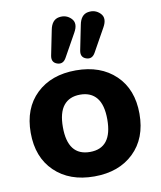

<svg xmlns="http://www.w3.org/2000/svg" viewBox="-86 -835 762 911"><g transform="rotate(-10 295.0 -379.0)"><path d="M295 8Q176 8 104.5 -61Q33 -130 33 -248Q33 -366 104.5 -434.5Q176 -503 295 -503Q414 -503 485.5 -434.5Q557 -366 557 -248Q557 -130 485.5 -61Q414 8 295 8ZM295 -110Q402 -110 402 -248Q402 -318 374.5 -352Q347 -386 295 -386Q243 -386 215.5 -352Q188 -318 188 -248Q188 -110 295 -110ZM397 -569Q381 -541 353.5 -550.5Q326 -560 332 -592L356 -711Q365 -759 400 -765Q435 -771 459 -746.5Q483 -722 459 -680ZM257 -569Q241 -541 213.5 -550.5Q186 -560 192 -592L216 -711Q225 -759 260 -765Q295 -771 319 -746.5Q343 -722 319 -680Z"/></g></svg>

Font: Nunito VF Beta Light
Style: Regular
Weight: 300
Designer: Vernon Adams
Foundry: newtypography
Version: Version 3.001